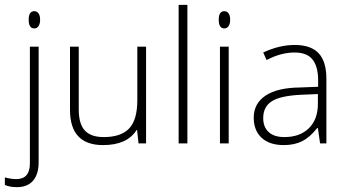

<svg xmlns="http://www.w3.org/2000/svg" viewBox="-56 -590 1425 790"><path d="M14 180Q-16 180 -36 171V140Q-10 147 11 147Q67 147 67 82V-398H103V77Q103 127 80 153.5Q57 180 14 180ZM62 -509Q62 -544 85 -544Q96 -544 102.5 -535Q109 -526 109 -509Q109 -492 102.5 -482.5Q96 -473 85 -473Q62 -473 62 -509Z M268 -398V-140Q268 -80 293 -53Q318 -26 371 -26Q442 -26 475.5 -61.5Q509 -97 509 -178V-398H545V0H514L508 -55H506Q467 7 368 7Q232 7 232 -138V-398Z M715 0H679V-570H715Z M885 0H849V-398H885ZM844 -509Q844 -544 867 -544Q878 -544 884.5 -535Q891 -526 891 -509Q891 -492 884.5 -482.5Q878 -473 867 -473Q844 -473 844 -509Z M1261 0 1252 -63H1249Q1219 -25 1187 -9Q1155 7 1112 7Q1053 7 1020.5 -23Q988 -53 988 -106Q988 -164 1036.5 -196.5Q1085 -229 1177 -230L1253 -233V-259Q1253 -316 1230 -345Q1207 -374 1156 -374Q1100 -374 1041 -343L1027 -374Q1093 -405 1157 -405Q1223 -405 1255 -371Q1287 -337 1287 -265V0ZM1114 -26Q1178 -26 1215 -62.5Q1252 -99 1252 -163V-203L1182 -200Q1098 -196 1062.5 -173.5Q1027 -151 1027 -104Q1027 -67 1049.5 -46.5Q1072 -26 1114 -26Z"/></svg>

Font: Azad Pori Unicode
Style: Regular
Weight: 400
Designer: Abul Kalam Azad
Foundry: Lipighor Font Foundry
Version: Version 1.026;December 22, 2019;FontCreator 12.0.0.2547 64-b